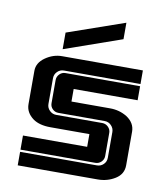

<svg xmlns="http://www.w3.org/2000/svg" viewBox="-71 -652 624 712"><g transform="rotate(10 241.0 -295.5)"><path d="M132.3 -453.1V-515.6L348.1 -590.8V-528.8ZM324.7 -59.1H43V-112.3H284.7V-160.2H137.2Q96.7 -160.2 72.3 -177.2Q43 -198.7 43 -230.5V-356Q43 -386.2 72.3 -406.7Q101.6 -427.2 134.8 -427.2H439V-376H150.9Q136.2 -376 126 -365.7Q115.7 -355.5 115.7 -340.8V-243.7Q115.7 -229.5 126.2 -219.2Q136.7 -209 150.9 -209H324.7Q337.4 -209 346.9 -199.7Q356.4 -190.4 356.4 -177.7V-90.3Q356.4 -77.6 347.2 -68.4Q337.9 -59.1 324.7 -59.1ZM407.7 -250Q439 -229.5 439 -196.3V-69.8Q439 -36.6 409.7 -18.3Q380.4 0 344.2 0H43V-50.8H332Q346.7 -50.8 356.9 -60.8Q367.2 -70.8 367.2 -85.4V-182.6Q367.2 -196.8 356.9 -207.3Q346.7 -217.8 332 -217.8H157.7Q145 -217.8 135.7 -226.8Q126.5 -235.8 126.5 -248.5V-335.9Q126.5 -348.6 135.7 -358.2Q145 -367.7 157.7 -367.7H439V-314.9H198.2V-267.6H344.2Q378.9 -267.6 407.7 -250Z"/></g></svg>

Font: Ebtekar Inline 2
Style: Inline-2
Weight: 500
Designer: Arman Khorramak
Foundry: Arman Khorramak
Version: Version 2.000